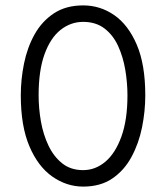

<svg xmlns="http://www.w3.org/2000/svg" viewBox="-20 -685 614 711"><path d="M288 6Q227 6 174 -31Q121 -68 89 -143Q57 -218 57 -332Q57 -391 69 -450Q81 -509 108 -557.5Q135 -606 179.5 -635.5Q224 -665 288 -665Q351 -665 403 -629Q455 -593 486.5 -519.5Q518 -446 518 -332Q518 -273 506 -213.5Q494 -154 467 -104Q440 -54 396 -24Q352 6 288 6ZM288 -55Q333 -55 370 -86Q407 -117 429.5 -179Q452 -241 452 -332Q452 -378 444 -426Q436 -474 417.5 -514.5Q399 -555 367 -579.5Q335 -604 288 -604Q242 -604 204.5 -574.5Q167 -545 145 -484.5Q123 -424 123 -332Q123 -284 131.5 -235.5Q140 -187 159.5 -146Q179 -105 210.5 -80Q242 -55 288 -55Z"/></svg>

Font: Lil Grotesk
Style: Regular
Weight: 400
Designer: Bastien Sozeau
Foundry: NBR — Bastien Sozeau
Version: Version 4.002; ttfautohint (v1.8.4.7-5d5b)